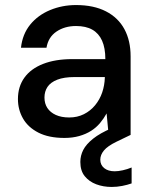

<svg xmlns="http://www.w3.org/2000/svg" viewBox="-20 -534 597 760"><path d="M235 12Q173 12 132 -9Q91 -30 71 -65Q51 -100 51 -142Q51 -191 76.5 -226.5Q102 -262 150.5 -281Q199 -300 266 -300H397Q397 -344 384 -373Q371 -402 345.5 -416.5Q320 -431 281 -431Q236 -431 203.5 -409Q171 -387 164 -345H63Q69 -399 99.5 -436.5Q130 -474 178 -494Q226 -514 281 -514Q351 -514 399.5 -489Q448 -464 472.5 -418.5Q497 -373 497 -311V0H410L402 -85Q391 -65 376 -47Q361 -29 340.5 -16Q320 -3 293.5 4.5Q267 12 235 12ZM254 -69Q286 -69 312 -82Q338 -95 356.5 -117.5Q375 -140 384.5 -168Q394 -196 395 -227V-229H276Q233 -229 206.5 -218.5Q180 -208 168 -190Q156 -172 156 -148Q156 -124 167.5 -106.5Q179 -89 201 -79Q223 -69 254 -69ZM422 206Q389 206 361 195.5Q333 185 315.5 163.5Q298 142 298 107Q298 82 309.5 59.5Q321 37 348.5 15Q376 -7 423 -27L473 -49L497 0L441 27Q406 44 391.5 61.5Q377 79 377 98Q377 119 392.5 131.5Q408 144 434 144Q448 144 466 140Q484 136 501 129V192Q484 198 463.5 202Q443 206 422 206Z"/></svg>

Font: DM Sans 16pt Medium
Style: Regular
Weight: 500
Version: Version 4.004;gftools[0.9.30]